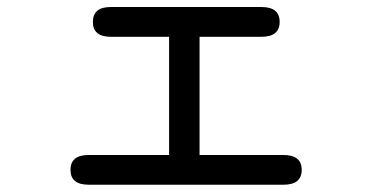

<svg xmlns="http://www.w3.org/2000/svg" viewBox="-20 -505 1040 536"><path d="M452.1 -72.3V-402.3H289.1Q239.3 -402.3 239.3 -443.8Q239.3 -485.4 289.1 -485.4H710Q760.7 -485.4 760.7 -443.8Q760.7 -402.3 710 -402.3H537.1V-72.3H771.5Q822.3 -72.3 822.3 -30.8Q822.3 10.7 771.5 10.7H227.5Q176.8 10.7 176.8 -30.8Q176.8 -72.3 227.5 -72.3H452.1Z"/></svg>

Font: jf-openhuninn-1.0
Style: Regular
Weight: 400
Designer: [Kosugi Maru]
      Designed by Motoya company      

      [Varela Round]
      Joe Prince(Latin component); Avraham Co
Foundry: justfont CO.,LTD.
Version: 1.0